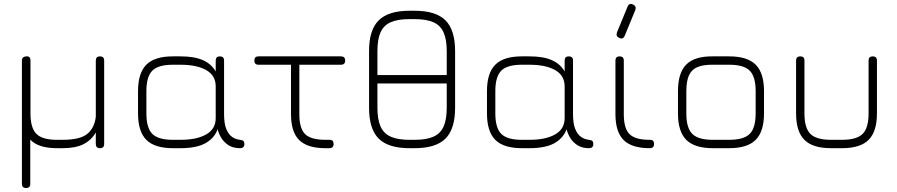

<svg xmlns="http://www.w3.org/2000/svg" viewBox="-20 -744 4504 964"><path d="M90 179V-440Q90 -459.5 112 -461Q133 -462.5 133 -440V-175Q133 -101.5 162.8 -71.8Q192.5 -42 266 -42H294Q380.5 -42 417 -70.8Q453.5 -99.5 461 -157V-440Q461 -461 482 -461Q503 -461 503 -440V-21Q503 0 482 0Q461 0 461 -21V-79Q438.5 -40 399 -20Q359.5 0 294 0H266Q172 0 132 -43V179Q132 200 111 200Q90 200 90 179Z M673 -175V-286Q673 -377.5 714.8 -419.2Q756.5 -461 848 -461H886Q956.5 -461 999.2 -441.8Q1042 -422.5 1063 -385V-440Q1063 -461 1084 -461Q1105 -461 1105 -440V-171Q1105 -123 1116.5 -95.5Q1128 -68 1146.2 -56Q1164.5 -44 1185 -42Q1198 -40.5 1202.5 -35.8Q1207 -31 1207 -21Q1207 0 1185 0Q1150.5 0 1127.2 -15Q1104 -30 1090.8 -52Q1077.5 -74 1073 -95Q1055 -48.5 1010 -24.2Q965 0 886 0H848Q756.5 0 714.8 -41.8Q673 -83.5 673 -175ZM715 -175Q715 -101.5 744.8 -71.8Q774.5 -42 848 -42H886Q968 -42 1015.5 -69.2Q1063 -96.5 1063 -151V-310Q1063 -365 1015.5 -392Q968 -419 886 -419H848Q774.5 -419 744.8 -389.2Q715 -359.5 715 -286Z M1633 0Q1625.5 0 1621.5 0Q1617.5 0 1609 0Q1521.5 -1 1481.2 -41.8Q1441 -82.5 1441 -171V-440H1483V-171Q1483 -100 1511 -71.5Q1539 -43 1610 -42Q1615.5 -42 1620.5 -42Q1625.5 -42 1633 -42Q1646 -42 1650.5 -36.5Q1655 -31 1655 -21Q1655 0 1633 0ZM1278 -419Q1257 -419 1257 -440Q1257 -461 1278 -461H1692Q1713 -461 1713 -440Q1713 -419 1692 -419Z M2036 0Q1929.5 0 1881.2 -48.2Q1833 -96.5 1833 -203V-488Q1833 -594.5 1881.8 -642.2Q1930.5 -690 2036 -690H2062Q2168.5 -690 2216.8 -641.8Q2265 -593.5 2265 -487V-203Q2265 -96.5 2216.8 -48.2Q2168.5 0 2062 0ZM2036 -42H2062Q2121 -42 2156.2 -57.8Q2191.5 -73.5 2207.2 -108.8Q2223 -144 2223 -203V-487Q2223 -546 2207.2 -581.2Q2191.5 -616.5 2156.2 -632.2Q2121 -648 2062 -648H2036Q1977 -648 1941.8 -632.5Q1906.5 -617 1890.8 -582Q1875 -547 1875 -488V-203Q1875 -144 1890.8 -108.8Q1906.5 -73.5 1941.8 -57.8Q1977 -42 2036 -42ZM1870 -325V-367H2238V-325Z M2425 -175V-286Q2425 -377.5 2466.8 -419.2Q2508.5 -461 2600 -461H2638Q2708.5 -461 2751.2 -441.8Q2794 -422.5 2815 -385V-440Q2815 -461 2836 -461Q2857 -461 2857 -440V-171Q2857 -123 2868.5 -95.5Q2880 -68 2898.2 -56Q2916.5 -44 2937 -42Q2950 -40.5 2954.5 -35.8Q2959 -31 2959 -21Q2959 0 2937 0Q2902.5 0 2879.2 -15Q2856 -30 2842.8 -52Q2829.5 -74 2825 -95Q2807 -48.5 2762 -24.2Q2717 0 2638 0H2600Q2508.5 0 2466.8 -41.8Q2425 -83.5 2425 -175ZM2467 -175Q2467 -101.5 2496.8 -71.8Q2526.5 -42 2600 -42H2638Q2720 -42 2767.5 -69.2Q2815 -96.5 2815 -151V-310Q2815 -365 2767.5 -392Q2720 -419 2638 -419H2600Q2526.5 -419 2496.8 -389.2Q2467 -359.5 2467 -286Z M3089.5 -553.5Q3071 -561.5 3077.5 -581L3130.5 -709.5Q3138.5 -730.5 3158 -721.5Q3176.5 -713.5 3170 -694L3117 -565.5Q3109 -544.5 3089.5 -553.5ZM3242 0Q3152 0 3111 -41Q3070 -82 3070 -171V-440Q3070 -461 3091 -461Q3112 -461 3112 -440V-171Q3112 -99 3140.8 -70.5Q3169.5 -42 3242 -42Q3255 -42 3259.5 -36.5Q3264 -31 3264 -21Q3264 0 3242 0Z M3559 0Q3467.5 0 3425.8 -41.8Q3384 -83.5 3384 -174V-286Q3384 -378.5 3425.8 -420.2Q3467.5 -462 3559 -461H3641Q3732.5 -461 3774.2 -419.2Q3816 -377.5 3816 -286V-175Q3816 -83.5 3774.2 -41.8Q3732.5 0 3641 0ZM3426 -174Q3426 -101.5 3455.8 -71.8Q3485.5 -42 3559 -42H3641Q3714.5 -42 3744.2 -71.8Q3774 -101.5 3774 -175V-286Q3774 -359.5 3744.2 -389.2Q3714.5 -419 3641 -419H3559Q3510 -419.5 3480.8 -406.8Q3451.5 -394 3438.8 -364.8Q3426 -335.5 3426 -286Z M3977 -175V-440Q3977 -461 3998 -461Q4019 -461 4019 -440V-175Q4019 -101.5 4048.8 -71.8Q4078.5 -42 4152 -42H4208Q4281.5 -42 4311.2 -71.8Q4341 -101.5 4341 -175V-440Q4341 -461 4362 -461Q4383 -461 4383 -440V-175Q4383 -83.5 4341.2 -41.8Q4299.5 0 4208 0H4152Q4060.5 0 4018.8 -41.8Q3977 -83.5 3977 -175Z"/></svg>

Font: Jura Light Light
Style: Regular
Weight: 300
Version: Version 5.106